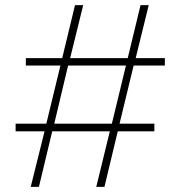

<svg xmlns="http://www.w3.org/2000/svg" viewBox="-20 -730 703 750"><path d="M624 -503V-474H502L447 -247H583V-217H440L388 0H356L409 -217H184L132 0H100L154 -217H41V-247H161L216 -474H81V-503H223L273 -710H305L254 -503H479L529 -710H561L510 -503ZM192 -247H417L472 -474H246Z"/></svg>

Font: Raleway
Style: ExtraLight
Weight: 200
Designer: Matt McInerney, Pablo Impallari, Rodrigo Fuenzalida
Foundry: Matt McInerney, Pablo Impallari, Rodrigo Fuenzalida
Version: Version 2.001